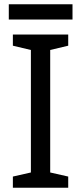

<svg xmlns="http://www.w3.org/2000/svg" viewBox="-20 -875 379 895"><path d="M298 0H40V-52L124 -71V-642L40 -662V-714H298V-662L214 -642V-71L298 -52ZM318 -855V-784H21V-855Z"/></svg>

Font: Noto Sans Sogdian
Style: Regular
Weight: 400
Designer: Monotype Design Team
Foundry: Monotype Imaging Inc.
Version: Version 2.002; ttfautohint (v1.8.4.7-5d5b)